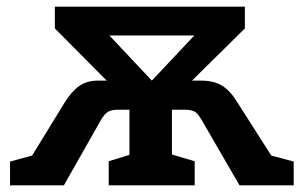

<svg xmlns="http://www.w3.org/2000/svg" viewBox="-20 -554 910 574"><path d="M791 -89 858 -71V0H696L583 -195Q572 -214 562.5 -220Q553 -226 531 -226H494V-92L562 -72V0H305V-72L367 -91V-226H334Q313 -226 302.5 -219.5Q292 -213 281 -194L171 0H10V-71L76 -89L173 -247Q194 -281 217 -297Q240 -313 273 -313H299L144 -469V-534H712V-469L554 -313H581Q620 -313 644.5 -297.5Q669 -282 689 -249ZM434 -313 561 -448H307Z"/></svg>

Font: Bitter Pro
Style: Bold
Weight: 700
Designer: Sol Matas, and Bitter project Authors
Foundry: Sol Matas
Version: Version 1.010